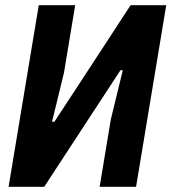

<svg xmlns="http://www.w3.org/2000/svg" viewBox="-20 -718 659 738"><path d="M129 -698H269L226 -439L180 -250H189L292 -407L482 -698H619L503 0H363L406 -259L452 -448H443L337 -286L150 0H13Z"/></svg>

Font: IBM Plex Mono
Style: Bold Italic
Weight: 700
Italic angle: -9°
Monospace: yes
Designer: Mike Abbink, Paul van der Laan, Pieter van Rosmalen
Foundry: Bold Monday
Version: Version 2.3